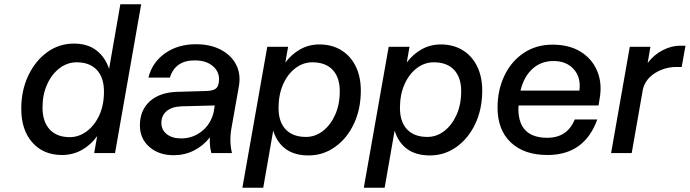

<svg xmlns="http://www.w3.org/2000/svg" viewBox="-20 -720 3244 903"><path d="M644 -700 521 0H423L437 -80Q407 -38 364.5 -14.5Q322 9 272 9Q184 9 132 -50Q80 -109 80 -208Q80 -295 113 -364.5Q146 -434 202 -474.5Q258 -515 328 -515Q392 -515 433.5 -483Q475 -451 493 -396L546 -700ZM180 -214Q180 -148 213.5 -111.5Q247 -75 308 -75Q351 -75 388 -102.5Q425 -130 447 -178Q469 -226 469 -289Q469 -355 435.5 -391Q402 -427 341 -427Q297 -427 260.5 -399.5Q224 -372 202 -324Q180 -276 180 -214Z M1071 -131Q1063 -90 1063.5 -59.5Q1064 -29 1071 0H974Q965 -33 967 -74Q936 -34 892 -12Q848 10 797 10Q727 10 682.5 -29Q638 -68 638 -130Q638 -201 684 -243Q730 -285 811 -288L948 -292Q977 -293 990 -300Q1003 -307 1007 -323L1009 -332Q1016 -377 984 -406.5Q952 -436 896 -436Q804 -436 779 -355H678Q696 -427 756.5 -469.5Q817 -512 901 -512Q969 -512 1018 -486.5Q1067 -461 1090 -417Q1113 -373 1104 -317ZM739 -142Q739 -109 764.5 -89Q790 -69 832 -69Q887 -69 929.5 -103Q972 -137 985 -193L990 -224L834 -220Q787 -218 763 -197Q739 -176 739 -142Z M1237 -500H1335L1322 -426Q1351 -465 1392 -488Q1433 -511 1482 -511Q1541 -511 1585 -484Q1629 -457 1653 -408Q1677 -359 1677 -294Q1677 -207 1644.5 -138Q1612 -69 1556 -29Q1500 11 1431 11Q1365 11 1323.5 -19.5Q1282 -50 1265 -106L1218 163H1120ZM1578 -291Q1578 -356 1544.5 -391.5Q1511 -427 1449 -427Q1406 -427 1369.5 -399.5Q1333 -372 1311.5 -323.5Q1290 -275 1290 -212Q1290 -147 1323.5 -111.5Q1357 -76 1419 -76Q1462 -76 1498 -103.5Q1534 -131 1556 -179.5Q1578 -228 1578 -291Z M1808 -500H1906L1893 -426Q1922 -465 1963 -488Q2004 -511 2053 -511Q2112 -511 2156 -484Q2200 -457 2224 -408Q2248 -359 2248 -294Q2248 -207 2215.5 -138Q2183 -69 2127 -29Q2071 11 2002 11Q1936 11 1894.5 -19.5Q1853 -50 1836 -106L1789 163H1691ZM2149 -291Q2149 -356 2115.5 -391.5Q2082 -427 2020 -427Q1977 -427 1940.5 -399.5Q1904 -372 1882.5 -323.5Q1861 -275 1861 -212Q1861 -147 1894.5 -111.5Q1928 -76 1990 -76Q2033 -76 2069 -103.5Q2105 -131 2127 -179.5Q2149 -228 2149 -291Z M2320 -214Q2320 -296 2352 -363.5Q2384 -431 2442.5 -470.5Q2501 -510 2579 -510Q2658 -510 2712 -476Q2766 -442 2789.5 -384Q2813 -326 2800 -255L2795 -224H2419Q2418 -217 2418 -209Q2418 -72 2554 -72Q2648 -72 2683 -158H2789Q2729 9 2555 9Q2445 9 2382.5 -50Q2320 -109 2320 -214ZM2583 -433Q2525 -433 2484.5 -396.5Q2444 -360 2428 -294H2705Q2713 -356 2678.5 -394.5Q2644 -433 2583 -433Z M2942 -500H3039L3026 -424Q3057 -464 3098 -484.5Q3139 -505 3177 -505H3204L3186 -405H3161Q3108 -405 3062.5 -377.5Q3017 -350 3004 -302L2951 0H2854Z"/></svg>

Font: Overused Grotesk Medium
Style: Italic
Weight: 500
Italic angle: -10°
Version: Version 0.003